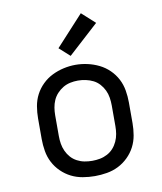

<svg xmlns="http://www.w3.org/2000/svg" viewBox="-86 -838 772 916"><g transform="rotate(-10 300.0 -380.5)"><path d="M300 8Q271 8 241.5 3Q212 -2 186 -15Q160 -28 138.5 -49Q117 -70 103.5 -96Q90 -122 85 -151.5Q80 -181 80 -210V-310Q80 -339 85 -368.5Q90 -398 103.5 -424Q117 -450 138.5 -471Q160 -492 186.5 -505Q213 -518 242 -524.5Q271 -531 300 -531Q329 -531 358 -524.5Q387 -518 413.5 -505Q440 -492 461.5 -471Q483 -450 496.5 -424Q510 -398 515 -368.5Q520 -339 520 -310V-210Q520 -181 515 -151.5Q510 -122 496.5 -96Q483 -70 461.5 -49Q440 -28 414 -15Q388 -2 358.5 3Q329 8 300 8ZM300 -66Q319 -66 337.5 -69.5Q356 -73 373 -82Q390 -91 402.5 -105Q415 -119 423 -136.5Q431 -154 434 -172.5Q437 -191 437 -210V-310Q437 -329 434 -348Q431 -367 423 -384Q415 -401 402 -415.5Q389 -430 372 -438.5Q355 -447 336 -451Q317 -455 298 -455Q279 -455 260.5 -451Q242 -447 226 -437.5Q210 -428 197 -414Q184 -400 176.5 -383Q169 -366 166 -347.5Q163 -329 163 -310V-210Q163 -191 166 -172.5Q169 -154 177 -136.5Q185 -119 197.5 -105Q210 -91 227 -82Q244 -73 262.5 -69.5Q281 -66 300 -66ZM285 -577 234 -623 368 -769 432 -711Z"/></g></svg>

Font: Iosevka Custom Extended
Style: Regular
Weight: 400
Width: 7
Monospace: yes
Designer: Belleve Invis
Foundry: Belleve Invis
Version: Version 11.2.4; ttfautohint (v1.8.4)